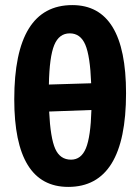

<svg xmlns="http://www.w3.org/2000/svg" viewBox="-20 -727 550 754"><path d="M248 7Q36 7 36 -337Q36 -707 264 -707Q475 -707 475 -361Q475 7 248 7ZM172 -395 338 -400Q334 -507 315 -551.5Q296 -596 254 -596Q212 -596 193 -550Q174 -504 172 -395ZM259 -100Q299 -100 317.5 -145Q336 -190 339 -295L173 -289Q178 -185 197 -142.5Q216 -100 259 -100Z"/></svg>

Font: Alegreya Sans ExtraBold
Style: Regular
Weight: 800
Designer: Juan Pablo del Peral
Foundry: Huerta Tipografica
Version: Version 2.007